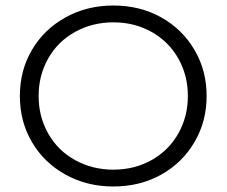

<svg xmlns="http://www.w3.org/2000/svg" viewBox="-20 -670 822 696"><path d="M391 6Q295 6 217.5 -37Q140 -80 96 -154.5Q52 -229 52 -322Q52 -415 96 -489.5Q140 -564 217.5 -607Q295 -650 391 -650Q487 -650 563.5 -607.5Q640 -565 684.5 -490Q729 -415 729 -322Q729 -229 684.5 -154Q640 -79 563.5 -36.5Q487 6 391 6ZM391 -55Q467 -55 529 -89.5Q591 -124 626 -185.5Q661 -247 661 -322Q661 -397 626 -458.5Q591 -520 529 -554.5Q467 -589 391 -589Q315 -589 252.5 -554.5Q190 -520 155 -458.5Q120 -397 120 -322Q120 -247 155 -185.5Q190 -124 252.5 -89.5Q315 -55 391 -55Z"/></svg>

Font: Montserrat Ace
Style: Regular
Weight: 400
Designer: Julieta Ulanovsky
Foundry: Julieta Ulanovsky
Version: Version 1